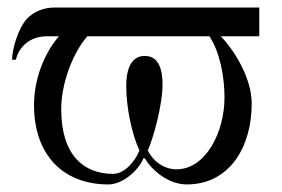

<svg xmlns="http://www.w3.org/2000/svg" viewBox="-20 -476 746 508"><path d="M12 -318H22C30 -352 59 -380 104 -380H136C104 -344 70 -276 70 -198C70 -66 147 12 267 12C304 12 346 -24 360 -58L364 -56C380 -28 424 12 474 12C588 12 646 -88 646 -202C646 -273 595 -349 564 -380H666V-456H122C99 -456 70 -447 50 -425C28 -400 12 -346 12 -318ZM142 -187C142 -255 172 -335 211 -380H534C563 -337 574 -269 574 -218C574 -126 524 -28 447 -28C417 -28 387 -46 371 -78C386 -110 410 -200 410 -251C410 -287 403 -328 363 -328C323 -328 314 -285 314 -249C314 -194 328 -122 349 -78C337 -48 309 -16 279 -16C202 -16 142 -65 142 -187Z"/></svg>

Font: Old Standard
Style: Regular
Weight: 400
Designer: Alexey Kryukov <alexios@thessalonica.org.ru>
Version: Version 2.0